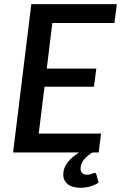

<svg xmlns="http://www.w3.org/2000/svg" viewBox="-20 -740 587 932"><path d="M234 -628.5 207 -407H447.5L436 -319H196L168 -91.5H470.5L459 0H429.5Q419 6 408.8 14Q398.5 22 390 31.8Q381.5 41.5 376.2 53Q371 64.5 371 77.5Q371 91.5 379 99.8Q387 108 401.5 108Q410.5 108 416.5 106.5Q422.5 105 426.5 103.5Q430.5 102 433 100.5Q435.5 99 438 99Q445.5 99 447.5 106L459 146Q443 157.5 419.8 164.5Q396.5 171.5 371.5 171.5Q330.5 171.5 308.8 153.8Q287 136 287 107Q287 76.5 307.5 49.2Q328 22 364 0H43.5L132 -720H547L535.5 -628.5Z"/></svg>

Font: Lato SemiBold
Style: Italic
Weight: 600
Italic angle: -7°
Designer: Lukasz Dziedzic with Adam Twardoch and Botio Nikoltchev
Foundry: tyPoland Lukasz Dziedzic
Version: Version 2.015; 2015-08-06; http://www.latofonts.com/